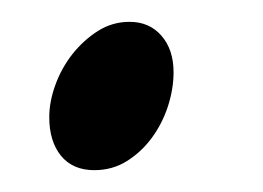

<svg xmlns="http://www.w3.org/2000/svg" viewBox="-20 -140 240 175"><path d="M138.2 -74.2Q138.2 -59.1 133.1 -43.2Q127.9 -27.3 118.4 -14.4Q108.9 -1.5 95.7 6.8Q82.5 15.1 65.9 15.1Q46.4 15.1 35.6 2Q24.9 -11.2 24.9 -33.2Q24.9 -47.4 30.5 -62.7Q36.1 -78.1 46.1 -90.8Q56.2 -103.5 69.3 -111.8Q82.5 -120.1 98.1 -120.1Q116.2 -120.1 127.2 -107.4Q138.2 -94.7 138.2 -74.2Z"/></svg>

Font: Gentium Plus Cyr
Style: Italic
Weight: 400
Italic angle: -8°
Designer: J. Victor Gaultney, Annie Olsen, Iska Routamaa, Becca Hirsbrunner
Foundry: SIL International
Version: Version 5.000